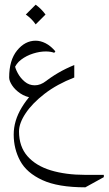

<svg xmlns="http://www.w3.org/2000/svg" viewBox="-20 -466 468 828"><path d="M348.1 341.8Q230 341.8 162.4 310.5Q94.7 279.3 66.9 227.5Q39.1 175.8 39.1 114.3Q39.1 54.7 74 -2.9Q108.9 -60.5 168.2 -108.4Q227.5 -156.2 300.3 -185.5V-131.8Q226.1 -103 172.6 -61.8Q119.1 -20.5 90.6 22.5Q62 65.4 62 100.6Q62 166 98.4 207.5Q134.8 249 199.2 268.6Q263.7 288.1 347.7 288.1H427.7V297.9ZM120.6 -43.9Q90.3 -47.9 67.6 -63.2Q44.9 -78.6 32.2 -97.9Q19.5 -117.2 19.5 -131.8Q19.5 -206.5 53.7 -248.5Q87.9 -290.5 133.8 -290.5Q154.8 -290.5 176.5 -279.5Q198.2 -268.6 218.8 -244.6L213.9 -238.3Q198.7 -244.1 177.2 -244.1Q151.4 -244.1 122.8 -235.1Q94.2 -226.1 71.5 -209Q48.8 -191.9 40.5 -167L43 -189Q44.9 -172.4 56.4 -150.9Q67.9 -129.4 86.7 -113.8Q105.5 -98.1 129.9 -98.1Q154.8 -98.1 178.7 -116.7ZM133.8 -445.8Q158.2 -428.2 176.3 -403.3L133.8 -360.8Q117.2 -385.3 91.3 -403.3Z"/></svg>

Font: Lateef ExtraLight
Style: Regular
Weight: 200
Designer: SIL International
Foundry: SIL International
Version: Version 4.200